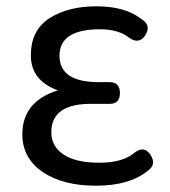

<svg xmlns="http://www.w3.org/2000/svg" viewBox="-20 -577 541 610"><path d="M164 -290Q78 -321 78 -401Q78 -481 137 -519Q196 -557 287 -557Q378 -557 430 -516Q461 -497 442.5 -466.5Q424 -436 393 -455Q359 -484 298 -484Q169 -484 169 -400Q169 -316 294 -316H328Q361 -316 361 -281.5Q361 -247 328 -247H277Q143 -250 143 -157Q143 -112 182 -86Q221 -60 296 -60Q371 -60 409 -93Q439 -115 458.5 -84.5Q478 -54 449 -34Q391 13 285 13Q179 13 115 -31Q51 -75 51 -150Q51 -255 164 -290Z"/></svg>

Font: Raw Maruko Gothic CJK TC
Style: Regular
Weight: 400
Version: Version 1.001